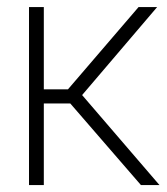

<svg xmlns="http://www.w3.org/2000/svg" viewBox="-20 -536 484 556"><path d="M64 0V-515.6H106.9V-277.3H176.8L381.3 -515.6H435.1L217.8 -260.7L441.9 0H388.2L183.6 -236.3H106.9V0Z"/></svg>

Font: Inter Display ExtraLight
Style: Regular
Weight: 200
Designer: Rasmus Andersson
Foundry: rsms
Version: Version 4.000;git-a52131595